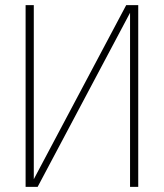

<svg xmlns="http://www.w3.org/2000/svg" viewBox="-20 -730 640 750"><path d="M520 0H488V-680L127 0H80V-710H112V-30L473 -710H520Z"/></svg>

Font: Geist Mono Thin
Style: Regular
Weight: 100
Monospace: yes
Designer: Basement.studio, Andrés Briganti, Mateo Zaragoza
Foundry: Basement.studio, Vercel, Andrés Briganti, Guido Ferreyra, Mateo Zaragoza
Version: Version 1.500; ttfautohint (v1.8.4.7-5d5b)